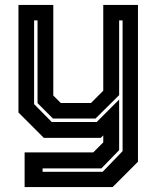

<svg xmlns="http://www.w3.org/2000/svg" viewBox="-20 -560 643 780"><path d="M158 0 55 -103V-540H196.5V-172L227 -141.5H349.5L399.5 -191.5V-540H540.5V97L437.5 200H80V59H359L399.5 18.5V-10L389.5 0ZM153 138H397L478 54V-477H464V-173.5L368 -78.5H195L132.5 -141V-477H118.5V-137L190 -64.5H373L464 -155.5V50L392 124H153Z"/></svg>

Font: Tourney Thin
Style: Regular
Weight: 100
Designer: Tyler Finck
Foundry: Etcetera Type Co
Version: Version 1.015